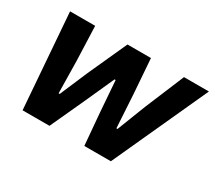

<svg xmlns="http://www.w3.org/2000/svg" viewBox="-103 -723 1030 921"><g transform="rotate(30 411.5 -262.5)"><path d="M94 0 54 -525H193L200 -335L203 -157H209L274 -309L372 -525H502L516 -335L527 -150H533L595 -309L685 -525H823L583 0H436L421 -175L408 -349H402L334 -198L243 0Z"/></g></svg>

Font: IBM Plex Sans
Style: Bold Italic
Weight: 700
Italic angle: -11.31°
Designer: Mike Abbink, Paul van der Laan, Pieter van Rosmalen
Foundry: Bold Monday
Version: Version 3.201